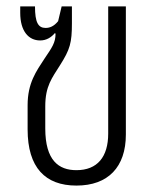

<svg xmlns="http://www.w3.org/2000/svg" viewBox="-20 -568 482 598"><path d="M218 10C317 10 372 -48 372 -149V-548H317V-152C317 -79 283 -38 218 -38C163 -38 121 -68 121 -168V-237C121 -300 142 -325 167 -365C198 -414 204 -434 204 -496V-548H172L161 -502C148 -486 135 -481 122 -481C99 -481 89 -498 89 -548H43V-528C43 -471 69 -442 105 -442C125 -442 140 -452 151 -465L153 -463C153 -435 142 -420 119 -386C93 -346 66 -310 66 -240V-165C66 -46 121 10 218 10Z"/></svg>

Font: Noto Sans Thai Cond Light
Style: Regular
Weight: 300
Width: 3
Designer: Monotype Design Team
Foundry: Monotype Imaging Inc.
Version: Version 2.002